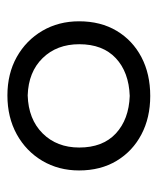

<svg xmlns="http://www.w3.org/2000/svg" viewBox="28 -796 435 531"><g transform="rotate(-90 245.5 -530.5)"><path d="M245.6 -332.5Q185.5 -332.5 139.2 -356.9Q92.8 -381.3 66.2 -425.5Q39.6 -469.7 39.6 -529.3Q39.6 -585.9 66.2 -630.9Q92.8 -675.8 139.6 -701.7Q186.5 -727.5 247.1 -727.5Q307.1 -727.5 353.3 -701.7Q399.4 -675.8 425.8 -630.9Q452.1 -585.9 452.1 -529.3Q452.1 -469.7 425.8 -425.5Q399.4 -381.3 353 -356.9Q306.6 -332.5 245.6 -332.5ZM245.6 -389.2Q311.5 -391.6 350.1 -427.7Q388.7 -463.9 388.7 -528.8Q388.7 -590.8 350.3 -630.1Q312 -669.4 247.1 -671.4Q181.2 -669.4 142.1 -630.1Q103 -590.8 103 -528.8Q103 -463.9 141.8 -427.7Q180.7 -391.6 245.6 -389.2Z"/></g></svg>

Font: Pinar-FD Regular
Style: FD-Regular
Weight: 400
Designer: Amin Abedi
Version: Version 3.000